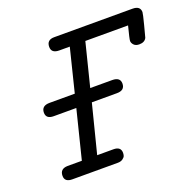

<svg xmlns="http://www.w3.org/2000/svg" viewBox="-111 -725 848 839"><g transform="rotate(-20 312.5 -305.5)"><path d="M51.8 -28.8Q51.8 -61 86.9 -62H153.8L210 -287.1H105Q69.8 -287.1 69.8 -315.9Q69.8 -348.1 107.9 -348.1H225.1L274.9 -548.8H226.1Q189.9 -548.8 189.9 -578.1Q189.9 -611.3 226.1 -610.8H588.9Q625 -610.8 625 -582Q625 -575.2 612.5 -526.6Q600.1 -478 598.1 -472.2Q589.4 -454.1 564 -454.1Q547.9 -454.1 539.3 -463.1Q530.8 -472.2 530.8 -481.9Q530.8 -490.7 545.9 -548.8H347.2L296.9 -348.1H398.9Q436 -348.1 436 -318.8Q436 -286.6 397.9 -287.1H282.2L225.1 -62H300.8Q335 -62 335 -33.2Q335 -26.4 333 -19.8Q331.1 -13.2 322 -6.6Q313 0 298.8 0H86.9Q51.8 0 51.8 -28.8Z"/></g></svg>

Font: CMU Typewriter Text
Style: Italic
Weight: 500
Italic angle: -14.04°
Version: Version 0.7.0